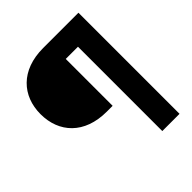

<svg xmlns="http://www.w3.org/2000/svg" viewBox="-202 -853 977 977"><g transform="rotate(-45 287.0 -364.0)"><path d="M399.4 0H523.4V-727.5H269.5C108.9 -727.5 22 -629.4 22 -499C22 -366.7 108.9 -269.5 269.5 -269.5H311.5V-606.9H399.4Z"/></g></svg>

Font: Raveo Display
Style: Bold
Weight: 700
Designer: Jakub Foglar, Rasmus Andersson (Inter)
Foundry: Jakubfoglar.com
Version: Version 1.100;Glyphs 3.2.3 (3260)